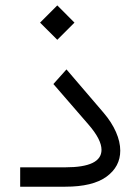

<svg xmlns="http://www.w3.org/2000/svg" viewBox="-20 -705 510 725"><path d="M131.3 -619.6 196.3 -684.6 261.2 -619.6 196.3 -554.7ZM226.6 0H56.2V-73.2H227.1Q363.3 -73.2 363.3 -139.2Q363.3 -178.2 314 -234.9L181.6 -387.7L231 -442.9L371.1 -279.3Q401.9 -243.2 418 -206.3Q434.1 -169.4 434.1 -136.2Q434.1 -75.7 382.1 -37.8Q330.1 0 226.6 0Z"/></svg>

Font: Shabnam Light WOL
Style: Light-WOL
Weight: 300
Foundry: DejaVu fonts team - Redesigned by Saber Rastikerdar - Based on Vazir font
Version: Version 5.0.0